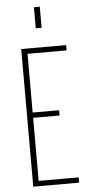

<svg xmlns="http://www.w3.org/2000/svg" viewBox="-62 -978 468 1013"><g transform="rotate(-5 172.0 -471.5)"><path d="M72 0V-729H310V-701H103V-28H315V0ZM96 -362V-390H243V-362ZM158 -831V-943H189V-831Z"/></g></svg>

Font: Hubot Sans Condensed ExtraLight
Style: Regular
Weight: 200
Width: 3
Designer: Deni Anggara
Foundry: GitHub, Inc., Subsidiary of Microsoft Corporation
Version: Version 2.000